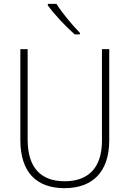

<svg xmlns="http://www.w3.org/2000/svg" viewBox="-20 -970 674 1000"><path d="M274 -950H229V-942C261 -897 323 -831 369 -791H396V-799C356 -840 303 -903 274 -950ZM549 -240V-714H511V-237C511 -92 436 -26 317 -26C194 -26 124 -95 124 -243V-714H86V-241C86 -75 168 10 316 10C456 10 549 -68 549 -240Z"/></svg>

Font: Noto Sans Devanagari SemiCondensed ExtraLight
Style: Regular
Weight: 200
Width: 4
Designer: Jelle Bosma - Monotype Design Team
Foundry: Monotype Imaging Inc.
Version: Version 2.004